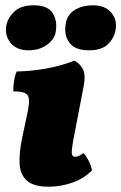

<svg xmlns="http://www.w3.org/2000/svg" viewBox="-20 -696 458 725"><path d="M164 9Q107 9 81.5 -14Q56 -37 54 -77.5Q52 -118 63 -172L82 -262Q90 -298 89.5 -317.5Q89 -337 75.5 -344Q62 -351 30 -351Q30 -369 33 -389.5Q36 -410 43 -426Q164 -429 261 -467Q283 -455 293.5 -434Q304 -413 296 -371L260 -184Q250 -133 251 -118.5Q252 -104 263 -104Q269 -104 277 -107Q285 -110 295 -118Q305 -108 315 -88.5Q325 -69 327 -52Q294 -20 251 -5.5Q208 9 164 9ZM88 -506Q43 -506 20 -534Q-3 -562 4 -601Q10 -630 35 -653Q60 -676 107 -676Q160 -676 179 -646.5Q198 -617 190 -573Q184 -545 155.5 -525.5Q127 -506 88 -506ZM315 -506Q263 -506 241.5 -535.5Q220 -565 229 -611Q236 -643 264 -659.5Q292 -676 332 -676Q376 -676 400 -648.5Q424 -621 416 -581Q411 -552 387.5 -529Q364 -506 315 -506Z"/></svg>

Font: Vollkorn Black
Style: Italic
Weight: 900
Italic angle: -11°
Designer: Friedrich Althausen
Foundry: Friedrich Althausen
Version: Version 5.000; ttfautohint (v1.8.3)